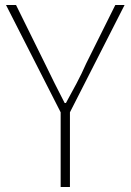

<svg xmlns="http://www.w3.org/2000/svg" viewBox="-20 -746 522 766"><path d="M4 -726H44L159 -493Q179 -452 198 -413.5Q217 -375 238 -335H243Q265 -375 285.5 -413.5Q306 -452 324 -493L440 -726H477L259 -298V0H222V-298Z"/></svg>

Font: Kinto Sans Thin
Style: Regular
Weight: 100
Designer: Authors: Ryoko NISHIZUKA  (kana & ideographs); Paul D. Hunt (Latin, Greek & Cyrillic); Wenlong ZHANG  (bopomofo); Sandol
Foundry: Adobe Systems Incorporated, ookami Inc.
Version: Version 0.001